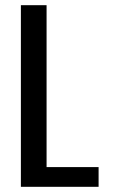

<svg xmlns="http://www.w3.org/2000/svg" viewBox="-20 -720 445 740"><path d="M60.5 0V-700H159.5V-76H360V0Z"/></svg>

Font: Trispace SemiCondensed
Style: Regular
Weight: 400
Width: 4
Designer: Tyler Finck
Foundry: Etcetera Type Company
Version: Version 1.210; ttfautohint (v1.8.3)